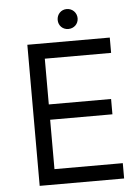

<svg xmlns="http://www.w3.org/2000/svg" viewBox="-58 -904 690 949"><g transform="rotate(-5 287.0 -429.5)"><path d="M309 -760C337 -760 359 -781 359 -809C359 -837 337 -859 309 -859C281 -859 260 -837 260 -809C260 -781 281 -760 309 -760ZM100 0H519V-76H180V-321H489V-397H180V-624H509V-700H100Z"/></g></svg>

Font: Fixel Display Regular
Style: Regular
Weight: 400
Designer: AlfaBravo + MacPaw
Foundry: Kyrylo Tkachov, Marchela Mozhyna, Serhii Makarenko, Maria Weinstein, Zakhar Kryvoshyya
Version: Version 1.211